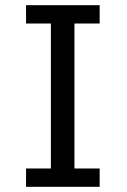

<svg xmlns="http://www.w3.org/2000/svg" viewBox="-20 -720 490 740"><path d="M364.1 -629.4H266.9V-70.6H364.1V0H80.4V-70.6H176.1V-629.4H80.4V-700H364.1Z"/></svg>

Font: League Mono Thin Condensed
Style: Regular
Weight: 100
Width: 1
Designer: Tyler Finck
Foundry: The League of Moveable Type / Tyler Finck
Version: Version 2.300;RELEASE